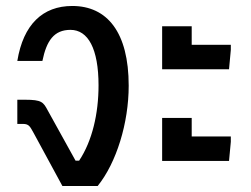

<svg xmlns="http://www.w3.org/2000/svg" viewBox="-20 -623 839 643"><path d="M93 -177 189 0H307C370 -78 411 -211 411 -336C411 -515 339 -603 222 -603C123 -603 58 -541 38 -419H122C136 -487 161 -523 216 -523C275 -523 310 -460 310 -337C310 -243 289 -151 245 -85H233L140 -253C125 -281 120 -289 64 -289H38V-208H57C78 -208 81 -198 93 -177Z M523 -391H747L753 -456V-473H622V-535H523ZM523 -84H747L753 -148V-166H622V-228H523Z"/></svg>

Font: Vanilla Cream DemiBold
Style: Regular
Weight: 600
Designer: Jeremy Tribby, Jinavaṁso
Foundry: Tribby Type
Version: Version 1.422;Glyphs 3.1.2 (3151)